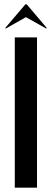

<svg xmlns="http://www.w3.org/2000/svg" viewBox="-20 -873 241 893"><path d="M48.8 -699V0H152.2V-699ZM3.2 -741.5H9.2L100.5 -793.2L192.8 -741.5H198.8L104.2 -853H98.2Z"/></svg>

Font: Moniqa Black
Style: Regular
Weight: 900
Designer: Rajesh Rajput
Foundry: Rajesh Rajput
Version: Version 1.000